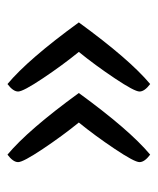

<svg xmlns="http://www.w3.org/2000/svg" viewBox="26 -492 422 514"><g transform="rotate(90 237.0 -235.0)"><path d="M308 -235Q343 -192 378.5 -139Q414 -86 414 -72.5Q414 -59 394 -44Q328 -99 229 -235Q328 -371 394 -426Q414 -411 414 -397.5Q414 -384 378.5 -331Q343 -278 308 -235ZM119 -235Q154 -192 189.5 -139Q225 -86 225 -72.5Q225 -59 205 -44Q139 -99 40 -235Q139 -371 205 -426Q225 -411 225 -397.5Q225 -384 189.5 -331Q154 -278 119 -235Z"/></g></svg>

Font: Overlock
Style: Regular
Weight: 400
Designer: Dario Muhafara
Foundry: Dario Manuel Muhafara
Version: Version 1.001